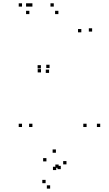

<svg xmlns="http://www.w3.org/2000/svg" viewBox="-20 -760 660 1164"><path d="M176.5 -720V-740H156.5V-720ZM113.5 -720V-740H93.5V-720ZM113.5 10V-10H93.5V10ZM176.5 10V-10H156.5V10ZM505 10V-10H485V10ZM587.5 10V-10H567.5V10ZM280.5 -347.5V-367.5H260.5V-347.5ZM277.5 -318V-338H257.5V-318ZM538.5 -568.5V-588.5H518.5V-568.5ZM306 -720V-740H286V-720ZM158 -720V-740H138V-720ZM158 -674.5V-694.5H138V-674.5ZM334 -674.5V-694.5H314V-674.5ZM473 -564V-584H453V-564ZM228 -345V-365H208V-345ZM228.5 -321V-341H208.5V-321ZM348.5 265.5V245.5H328.5V265.5ZM335.5 257.5V237.5H315.5V257.5ZM256.5 350.5V330.5H236.5V350.5ZM284 383.5V363.5H264V383.5ZM383 236.5V216.5H363V236.5ZM319 166V146H299V166ZM261.5 218.5V198.5H241.5V218.5ZM321 271V251H301V271Z"/></svg>

Font: Monaspace Argon Dots Var
Style: Regular
Weight: 400
Designer: Riley Cran and the Lettermatic Team
Version: Version 1.100 (Monaspace Argon Dots)